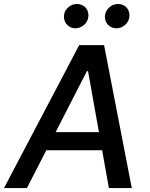

<svg xmlns="http://www.w3.org/2000/svg" viewBox="-41 -957 761 977"><path d="M342 -812.9C375.4 -812.9 403.4 -838.4 408 -867.9C414.4 -906.6 388.8 -936.8 350.1 -936.8C320 -936.8 289.4 -913.4 284.8 -881.4C279.5 -845.2 306.5 -812.9 342 -812.9ZM550.8 -812.9C584.2 -812.9 612.2 -838.4 616.8 -867.9C623.2 -906.6 597.7 -936.8 558.9 -936.8C528.8 -936.8 498.9 -913.4 493.6 -881.4C487.2 -844.1 515.3 -812.9 550.8 -812.9ZM513.1 0H629.6L488.6 -727.3H361.9L-20.6 0H95.9L194.6 -192.5H478.7ZM242.2 -284.8 401.3 -595.2H407L462.4 -284.8Z"/></svg>

Font: TID UI Medium
Style: Italic
Weight: 500
Italic angle: -9.39999°
Designer: The TID Project Authors
Foundry: Bakken & Bæck
Version: Version 1.001;hotconv 1.0.109;makeotfexe 2.5.65596